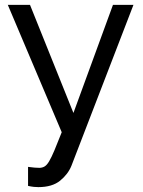

<svg xmlns="http://www.w3.org/2000/svg" viewBox="-20 -542 585 787"><path d="M95 142Q108 144 121 145Q134 146 141 146Q153 146 162.5 140.5Q172 135 181.5 119Q191 103 203 74.5Q215 46 233 0L12 -522H103L281 -79L443 -522H527L273 137Q259 172 226.5 198.5Q194 225 137 225Q128 225 118.5 224Q109 223 95 220Z"/></svg>

Font: IngvarSans
Style: Regular
Weight: 500
Version: Version 3.000